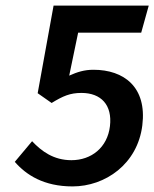

<svg xmlns="http://www.w3.org/2000/svg" viewBox="-20 -656 553 688"><path d="M33 -76C74 -29 137 12 240 12C357 12 473 -68 490 -207C507 -344 424 -406 315 -406C282 -406 257 -398 228 -385L260 -539H486L513 -636H172L115 -322L165 -287C206 -312 231 -323 272 -323C342 -323 383 -280 374 -204C365 -127 307 -82 236 -82C172 -82 129 -114 95 -150Z"/></svg>

Font: Falling Sky
Style: Obl
Weight: 400
Designer: Paul D. Hunt
Foundry: Adobe Systems Incorporated
Version: Version 1.02